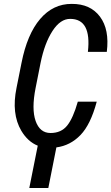

<svg xmlns="http://www.w3.org/2000/svg" viewBox="-20 -741 566 976"><path d="M344.7 -721.2Q439.5 -721.7 488.3 -656.2Q537.1 -590.8 522.9 -477.5H426.8Q445.8 -645 336.9 -645Q287.1 -645.5 247.1 -584Q207 -522.5 186.5 -422.4L161.1 -294.4Q139.6 -187 161.1 -126Q182.6 -64.9 236.8 -64.9Q291 -64.9 321.3 -102.5Q351.6 -140.1 375.5 -224.1H471.7Q440.9 -108.4 389.2 -54.7Q337.4 -1 266.6 8.3L225.6 214.8H128.9L171.9 -0.5Q121.6 -20.5 88.4 -76.2Q37.1 -163.1 64 -294.4L89.4 -421.4Q118.2 -567.4 184.1 -644.5Q250 -721.7 344.7 -721.2Z"/></svg>

Font: RobotoCondensed-Italic
Style: Italic
Weight: 400
Designer: Google
Version: Version 1.200311; 2013